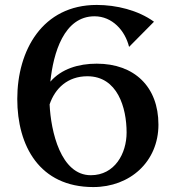

<svg xmlns="http://www.w3.org/2000/svg" viewBox="-20 -736 707 778"><path d="M622 -231C622 -385 524 -478 372 -478C298 -478 229 -457 184 -405C196 -521 239 -670 363 -670C435 -670 487 -612 503 -546L604 -648C539 -695 451 -716 372 -716C152 -716 50 -532 50 -335C50 -145 140 22 358 22C507 22 622 -81 622 -231ZM334 -427C456 -427 493 -300 493 -199C493 -114 445 -26 348 -26C226 -26 186 -204 181 -313C203 -378 254 -427 334 -427Z"/></svg>

Font: Original Surfer
Style: Regular
Weight: 400
Designer: Astigmatic (AOETI)
Foundry: Astigmatic (AOETI)
Version: Version 1.001